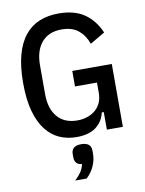

<svg xmlns="http://www.w3.org/2000/svg" viewBox="-102 -781 840 1110"><g transform="rotate(-10 317.5 -226.0)"><path d="M479 -103H467Q457 -53 416 -20.5Q375 12 300 12Q246 12 200.5 -8Q155 -28 121 -71.5Q87 -115 68 -183.5Q49 -252 49 -348Q49 -444 67.5 -512.5Q86 -581 121.5 -625Q157 -669 207 -689.5Q257 -710 320 -710Q413 -710 471 -670Q529 -630 561 -556L474 -505Q456 -556 419.5 -586Q383 -616 321 -616Q246 -616 204.5 -568Q163 -520 163 -434V-264Q163 -178 204.5 -130Q246 -82 321 -82Q352 -82 379 -91Q406 -100 426.5 -117Q447 -134 458.5 -159.5Q470 -185 470 -217V-278H341V-369H573V0H479ZM318 57Q376 57 376 105V123Q376 160 360 195.5Q344 231 315 258H248Q272 235 285 215Q298 195 303 171Q260 167 260 123V105Q260 57 318 57Z"/></g></svg>

Font: IBM Plex Sans Cond Medm
Style: Regular
Weight: 500
Width: 3
Designer: Mike Abbink, Paul van der Laan, Pieter van Rosmalen
Foundry: Bold Monday
Version: Version 1.3